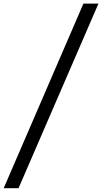

<svg xmlns="http://www.w3.org/2000/svg" viewBox="-38 -813 551 1036"><path d="M-18.1 202.6 412.1 -793.5H493.2L62 202.6Z"/></svg>

Font: Gelasio
Style: Italic
Weight: 400
Italic angle: -8.5°
Designer: Eben Sorkin
Foundry: Eben Sorkin
Version: Version 1.008